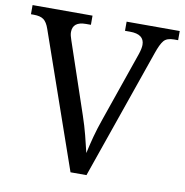

<svg xmlns="http://www.w3.org/2000/svg" viewBox="-80 -790 835 867"><g transform="rotate(10 337.5 -357.0)"><path d="M580.1 -594.2 373 0H299.8L84 -619.1Q73.7 -649.4 58.3 -660.6Q43 -671.9 13.2 -671.9H0V-713.9H274.9V-671.9H252Q191.9 -671.9 191.9 -624Q191.9 -615.7 194.1 -606.9Q196.3 -598.1 200.2 -586.9L310.1 -262.2Q325.2 -217.8 335.9 -176Q346.7 -134.3 355 -98.1Q362.8 -134.3 373.5 -174.8Q384.3 -215.3 400.9 -262.2L511.2 -580.1Q520 -606.4 520 -623Q520 -671.9 454.1 -671.9H431.2V-713.9H674.8V-671.9H655.8Q623.5 -671.9 609.4 -655.3Q595.2 -638.7 580.1 -594.2Z"/></g></svg>

Font: Koh Santepheap
Style: Regular
Weight: 400
Designer: Danh Hong
Version: Version 2.002; ttfautohint (v1.8.3)